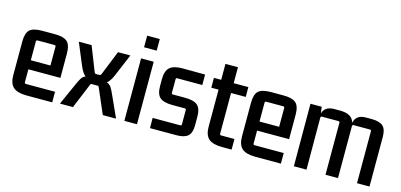

<svg xmlns="http://www.w3.org/2000/svg" viewBox="-62 -1058 3036 1454"><g transform="rotate(15 1456.0 -331.0)"><path d="M384 6H184Q111 6 78.5 -22.5Q46 -51 46 -117V-380Q46 -447 73.5 -472.5Q101 -498 171 -498H269Q339 -498 367.5 -472.5Q396 -447 396 -380V-189H145V-88Q145 -77 156 -77H384ZM156 -418Q145 -418 145 -407V-260H299V-407Q299 -418 288 -418Z M545 0H443L515 -161Q534 -205 546 -223Q558 -241 578 -249Q553 -264 526 -331L460 -490H560L636 -297Q640 -287 648 -287H677Q685 -287 689 -296L767 -490H864L797 -331Q770 -263 744 -248Q766 -240 778.5 -222.5Q791 -205 810 -161L883 0H779L695 -195Q692 -205 685 -205H636Q629 -205 626 -196Z M1047 -577H948V-668H1047ZM1047 0H948V-490H1047Z M1357 3H1150L1149 -77H1365Q1376 -77 1376 -88V-199Q1376 -210 1365 -210H1269Q1199 -210 1170 -235.5Q1141 -261 1141 -325V-378Q1141 -444 1171.5 -471Q1202 -498 1272 -498L1448 -497V-415H1251Q1241 -415 1241 -404V-299Q1241 -288 1251 -288H1346Q1416 -288 1445 -262.5Q1474 -237 1474 -173V-106Q1474 -46 1446.5 -21.5Q1419 3 1357 3Z M1789 -490V-413H1674V-94Q1674 -83 1685 -83H1789V0H1714Q1641 0 1608.5 -28.5Q1576 -57 1576 -123V-413H1519V-490H1576V-615H1674V-490Z M2177 6H1977Q1904 6 1871.5 -22.5Q1839 -51 1839 -117V-380Q1839 -447 1866.5 -472.5Q1894 -498 1964 -498H2062Q2132 -498 2160.5 -472.5Q2189 -447 2189 -380V-189H1938V-88Q1938 -77 1949 -77H2177ZM1949 -418Q1938 -418 1938 -407V-260H2092V-407Q2092 -418 2081 -418Z M2461 -498H2507Q2601 -498 2618 -433Q2632 -498 2709 -498H2754Q2816 -498 2843 -473.5Q2870 -449 2870 -389V0H2772V-407Q2772 -418 2761 -418H2634Q2623 -418 2623 -407V-404V-389V0H2525V-407Q2525 -418 2514 -418H2385Q2375 -418 2375 -407L2376 0H2277L2276 -490H2364L2371 -440Q2388 -498 2461 -498Z"/></g></svg>

Font: Gemunu Libre SemiBold
Style: Regular
Weight: 600
Designer: Puspanada Ekanayake, Sola Matas, Pathum Egodawatta, Kosala Senevirathne
Foundry: mooniak
Version: Version 1.100